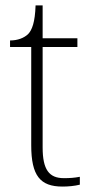

<svg xmlns="http://www.w3.org/2000/svg" viewBox="-20 -677 340 707"><path d="M210 10C231 10 254 8 274 3V-26C253 -22 237 -21 215 -21C161 -21 137 -52 137 -134V-504H265V-536H137V-657H111C109 -595 98 -566 83 -551C68 -537 45 -528 17 -528V-504H95V-142C95 -30 128 10 210 10Z"/></svg>

Font: Noto Serif Ethiopic ExtraLight
Style: Regular
Weight: 200
Designer: Monotype Design Team
Foundry: Monotype Imaging Inc.
Version: Version 2.102